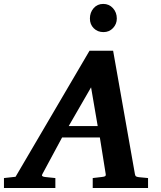

<svg xmlns="http://www.w3.org/2000/svg" viewBox="-73 -941 808 961"><path d="M668 0H391.1V-49.8Q402.3 -50.8 415.8 -52.7Q429.2 -54.7 437 -55.2Q446.8 -56.2 452.1 -58.6Q457.5 -61 456.1 -69.8L426.8 -252.9H237.8L139.2 -69.8Q131.3 -57.6 151.9 -55.2Q160.6 -54.7 175.5 -52.7Q190.4 -50.8 204.1 -49.8V0H-53.2V-49.8L4.9 -56.2L375 -687H493.2L602.1 -70.8Q603.5 -61.5 607.2 -58.6Q610.8 -55.7 622.1 -54.2Q629.9 -53.7 642.8 -52.2Q655.8 -50.8 668 -49.8ZM416 -310.1 382.8 -503.9 271 -310.1ZM511.7 -848.1Q511.7 -820.8 492.7 -800.5Q473.6 -780.3 444.8 -780.3Q415.5 -780.3 396.2 -799.6Q377 -818.8 377 -848.1Q377 -878.4 395.5 -899.9Q414.1 -921.4 443.8 -921.4Q473.1 -921.4 492.4 -900.1Q511.7 -878.9 511.7 -848.1Z"/></svg>

Font: Charis
Style: Bold Italic
Weight: 700
Italic angle: -11°
Designer: Walt Agee, Miriam Martin, Annie Olsen, Victor Gaultney, Lorna Priest, Alan Ward, Bob Hallissy, Martin Hosken, Sharon Cor
Foundry: SIL Global
Version: Version 7.000